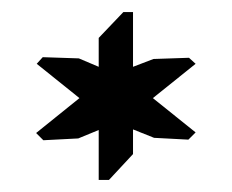

<svg xmlns="http://www.w3.org/2000/svg" viewBox="-20 -780 385 319"><path d="M201 -760V-669L235 -682L294 -684L305 -674L234 -617L305 -560L293 -548L236 -551L201 -565V-524L161 -481H144V-564L110 -550L52 -547L40 -559L112 -617L41 -674L51 -685L111 -683L144 -669V-717L185 -760Z"/></svg>

Font: Pirata One
Style: Regular
Weight: 400
Designer: Rodrigo Fuenzalida, Nicolas Massi
Foundry: Rodrigo Fuenzalida, Nicolas Massi
Version: Version 1.001